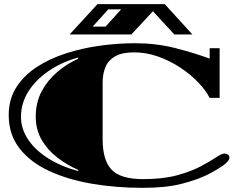

<svg xmlns="http://www.w3.org/2000/svg" viewBox="-20 -882 1137 924"><path d="M666 22Q537 22 421 2Q305 -18 215 -60Q125 -102 73.5 -168.5Q22 -235 22 -328Q22 -404 58 -461Q94 -518 155.5 -558.5Q217 -599 295.5 -624.5Q374 -650 460 -662Q546 -674 630 -674Q731 -674 822 -651Q913 -628 989 -600V-650H1037V-411H989Q970 -448 933 -486.5Q896 -525 846.5 -557.5Q797 -590 740.5 -610Q684 -630 625 -630Q567 -630 534 -611Q501 -592 487.5 -559.5Q474 -527 474 -485V-211Q474 -111 517 -65.5Q560 -20 669 -20Q764 -20 832 -38.5Q900 -57 946 -81.5Q992 -106 1019.5 -124.5Q1047 -143 1060 -143Q1067 -143 1075.5 -139Q1084 -135 1084 -123Q1084 -108 1057 -88Q1030 -68 980 -42Q930 -17 854.5 2.5Q779 22 666 22ZM356 -59 357 -64Q302 -88 255.5 -124Q209 -160 180.5 -209Q152 -258 152 -320Q152 -389 180.5 -442.5Q209 -496 255.5 -535.5Q302 -575 357 -600L356 -605Q276 -583 213.5 -540Q151 -497 116 -441Q81 -385 81 -320Q81 -261 116 -209.5Q151 -158 213.5 -119Q276 -80 356 -59ZM315 -716 449 -862H773L906 -716H819L716 -828L612 -716ZM426 -754H488L563 -837H501Z"/></svg>

Font: Diplomata SC
Style: Regular
Weight: 400
Designer: Eduardo Rodriguez Tunni
Foundry: Eduardo Rodriguez Tunni
Version: Version 1.002; ttfautohint (v1.8.4.7-5d5b);gftools[0.9.23]